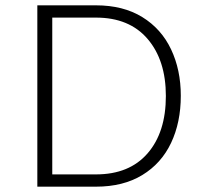

<svg xmlns="http://www.w3.org/2000/svg" viewBox="-20 -700 758 720"><path d="M658 -341Q658 -241 621.5 -164Q585 -87 513.5 -43.5Q442 0 340 0H120V-680H340Q442 -680 513.5 -636Q585 -592 621.5 -515Q658 -438 658 -341ZM602 -340Q602 -474 533.5 -554Q465 -634 340 -634H176V-46H340Q465 -46 533.5 -125Q602 -204 602 -340Z"/></svg>

Font: Martel Sans ExtraLight
Style: Regular
Weight: 275
Designer: Dan Reynolds and Mathieu Réguer
Foundry: Dan Reynolds and Mathieu Réguer
Version: Version 1.002; ttfautohint (v1.1) -l 5 -r 5 -G 72 -x 0 -D la